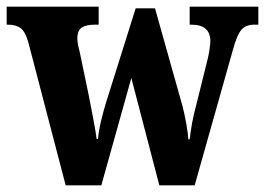

<svg xmlns="http://www.w3.org/2000/svg" viewBox="-24 -556 795 576"><path d="M61 -429Q52 -461 38 -471.5Q24 -482 -1 -482H-4V-536H272V-482H261Q235 -482 221.5 -473.5Q208 -465 208 -440Q208 -432 210.5 -419.5Q213 -407 216 -396L242 -271Q249 -235 256 -198.5Q263 -162 266 -139H270Q272 -163 279 -192.5Q286 -222 294 -248L383 -531H441L524 -236Q530 -212 535 -184Q540 -156 541 -138H545Q548 -162 552 -185.5Q556 -209 564 -238L600 -383Q603 -396 605 -410.5Q607 -425 607 -433Q607 -482 550 -482H545V-536H751V-482H739Q714 -482 700.5 -467Q687 -452 674 -404L560 0H454L370 -322L280 0H173Z"/></svg>

Font: Noto Serif Tamil Condensed ExtraBold
Style: Italic
Weight: 800
Width: 3
Italic angle: -12°
Designer: Indian Type Foundry, Tom Grace, and the Monotype Design Team
Foundry: Monotype Imaging Inc.
Version: Version 2.003; ttfautohint (v1.8.4.7-5d5b)